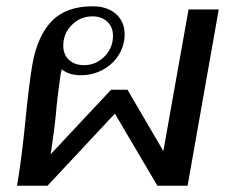

<svg xmlns="http://www.w3.org/2000/svg" viewBox="-20 -590 731 610"><path d="M61 -209Q72 -322 83 -386Q99 -476 144.5 -523Q190 -570 274 -570Q321 -570 348.5 -545.5Q376 -521 376 -481Q376 -446 357.5 -416Q339 -386 307 -368.5Q275 -351 237 -351Q199 -351 176 -370Q175 -365 173.5 -358.5Q172 -352 171 -341Q167 -315 163 -281Q159 -247 158 -232Q153 -178 141 -100L333 -305H385L499 -110L579 -560H675L576 0H480L345 -229L131 0H34Q48 -78 61 -209ZM339 -476Q339 -504 321 -521Q303 -538 274 -538Q235 -538 208 -510.5Q181 -483 181 -445Q181 -417 199 -400Q217 -383 247 -383Q285 -383 312 -410.5Q339 -438 339 -476Z"/></svg>

Font: Fahkwang
Style: Italic
Weight: 400
Italic angle: -10°
Version: Version 1.000; ttfautohint (v1.6)